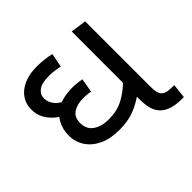

<svg xmlns="http://www.w3.org/2000/svg" viewBox="-151 -762 921 921"><g transform="rotate(-45 310.0 -301.5)"><path d="M274 -107Q214 -107 171.5 -127Q129 -147 106 -181.5Q83 -216 83 -261Q83 -303 102 -337Q121 -371 160 -391Q199 -411 259 -411Q273 -411 291 -409Q309 -407 320 -405L308 -333Q301 -335 287 -336.5Q273 -338 257 -338Q217 -338 190.5 -320.5Q164 -303 164 -264Q164 -222 194.5 -200.5Q225 -179 274 -179Q330 -179 372 -201Q414 -223 450 -259L453 -166Q421 -142 378 -124.5Q335 -107 274 -107ZM166 -323Q134 -340 106 -361Q78 -382 61 -410.5Q44 -439 44 -478Q44 -511 62.5 -539.5Q81 -568 118 -585.5Q155 -603 210 -603Q231 -603 258 -600Q285 -597 304 -592L290 -521Q275 -525 255.5 -527.5Q236 -530 219 -530Q170 -530 147.5 -513.5Q125 -497 125 -470Q125 -441 146.5 -417.5Q168 -394 220 -374ZM594 0Q551 0 522.5 -9.5Q494 -19 477 -37Q461 -54 453.5 -79Q446 -104 446 -148V-603L526 -592V-152Q526 -125 529 -112.5Q532 -100 538 -92Q549 -78 570 -75.5Q591 -73 612 -73L604 0Z"/></g></svg>

Font: guzrati25
Style: Book
Weight: 400
Designer: Jelle Bosma - Monotype Design Team, Universal Thirst
Foundry: Monotype Imaging Inc.
Version: Version 2.106